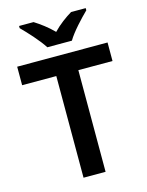

<svg xmlns="http://www.w3.org/2000/svg" viewBox="-136 -1019 843 1102"><g transform="rotate(-15 285.5 -468.5)"><path d="M213 -777H359C385 -822 447 -888 484 -924V-937H397C362 -916 319 -885 285 -849C250 -885 209 -915 174 -937H88V-924C125 -887 185 -822 213 -777ZM351 0V-604H554V-714H17V-604H220V0Z"/></g></svg>

Font: Noto Kufi Arabic SemiBold
Style: Regular
Weight: 600
Designer: Monotype Design Team, David Williams, Khaled Hosny
Foundry: Google LLC
Version: Version 2.109